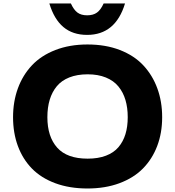

<svg xmlns="http://www.w3.org/2000/svg" viewBox="-20 -1076 1009 1106"><path d="M715.8 -400.9Q715.8 -456.1 702.6 -500.2Q689.5 -544.4 662.1 -577.9Q634.8 -611.3 589.8 -629.6Q544.9 -647.9 484.9 -647.9Q424.8 -647.9 379.6 -630.1Q334.5 -612.3 307.1 -579.1Q279.8 -545.9 266.4 -501.5Q252.9 -457 252.9 -400.9Q252.9 -288.6 309.6 -225.3Q366.2 -162.1 484.9 -162.1Q545.4 -162.1 590.3 -179.2Q635.3 -196.3 662.4 -228.3Q689.5 -260.3 702.6 -303.2Q715.8 -346.2 715.8 -400.9ZM914.1 -400.9Q914.1 -310.1 885.5 -234.9Q856.9 -159.7 803.2 -105.2Q749.5 -50.8 667.7 -20.5Q585.9 9.8 483.9 9.8Q380.4 9.8 298.6 -20.5Q216.8 -50.8 163.8 -105.2Q110.8 -159.7 83 -234.9Q55.2 -310.1 55.2 -400.9Q55.2 -490.7 83 -566.9Q110.8 -643.1 163.8 -699.5Q216.8 -755.9 298.8 -787.8Q380.9 -819.8 483.9 -819.8Q587.9 -819.8 670.2 -788.1Q752.4 -756.3 805.4 -699.7Q858.4 -643.1 886.2 -567.1Q914.1 -491.2 914.1 -400.9ZM577.1 -1056.2H700.2Q645.5 -875 481.9 -875Q398.9 -875 345.2 -920.2Q291.5 -965.3 264.2 -1056.2H388.2Q404.8 -1019.5 426 -1003.7Q447.3 -987.8 481.9 -987.8Q517.1 -987.8 538.8 -1003.7Q560.5 -1019.5 577.1 -1056.2Z"/></svg>

Font: Sinkin Sans 800 Black
Style: Regular
Weight: 900
Designer: Keith Bates
Foundry: K-Type
Version: Sinkin Sans (version 1.0)  by Keith Bates   •   © 2014   www